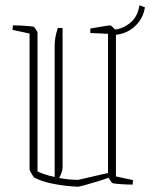

<svg xmlns="http://www.w3.org/2000/svg" viewBox="-20 -697 569 727"><path d="M92 -570 27 -584 29 -601Q46 -601 70.5 -599.5Q95 -598 107 -596Q109 -595 115.5 -586Q122 -577 122 -574V-48Q148 -35 187 -27V-529Q187 -537 189.5 -554Q192 -571 199 -591H217V-64Q217 -47 204 -23Q243 -16 276 -16L389 -42V-569L322 -572V-589Q328 -590 345 -593Q362 -596 378.5 -598.5Q395 -601 398 -601Q400 -601 409.5 -591.5Q419 -582 419 -579V-29L484 -15L482 2Q463 2 441 0.5Q419 -1 407 -3Q405 -4 399.5 -11Q394 -18 391 -24Q373 -17 347.5 -9.5Q322 -2 301 4Q280 10 275 10Q229 8 184 -0.5Q139 -9 109 -25Q107 -27 99.5 -39.5Q92 -52 92 -55ZM411 -565 409 -585Q439 -585 470 -608Q501 -631 508 -677L529 -669Q523 -635 504 -611.5Q485 -588 460 -576.5Q435 -565 411 -565Z"/></svg>

Font: Grenze Gotisch Thin
Style: Regular
Weight: 100
Designer: Renata Polastri
Foundry: Omnibus-Type
Version: Version 1.001